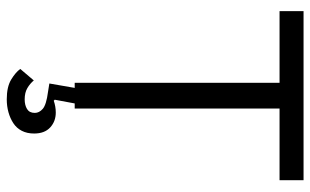

<svg xmlns="http://www.w3.org/2000/svg" viewBox="-195 -522 918 568"><g transform="rotate(90 264.0 -238.0)"><path d="M274 201Q237 201 215.5 188Q194 175 184 161L218 121Q227 132 240.5 140Q254 148 274 148Q291 148 302.5 141Q314 134 314 118Q314 105 302 94.5Q290 84 252 79L227 75L240 0H225V-606H13V-677H513V-606H301V0H286L275 59L278 62Q295 56 313 56Q339 56 357 72.5Q375 89 375 120Q375 141 367 156.5Q359 172 344.5 181.5Q330 191 312 196Q294 201 274 201Z"/></g></svg>

Font: PlemolJP
Style: Regular
Weight: 400
Monospace: yes
Version: v2.0.4; ttfautohint (v1.8.4.7-5d5b-dirty) -l 6 -r 45 -G 200 